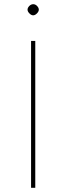

<svg xmlns="http://www.w3.org/2000/svg" viewBox="-20 -894 316 914"><path d="M147.9 0H127.9V-699.2H147.9ZM155.8 -866.2Q173.8 -848.1 155.8 -830.1Q137.7 -812 120.1 -830.1Q102.1 -848.1 120.1 -866.2Q128.4 -874 138.2 -874Q147.9 -874 155.8 -866.2Z"/></svg>

Font: Montserrat-Hairline
Style: Regular
Weight: 250
Designer: Julieta Ulanovsky
Foundry: Julieta Ulanovsky
Version: Version 1.000;PS 002.000;hotconv 1.0.70;makeotf.lib2.5.58329